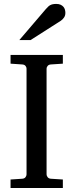

<svg xmlns="http://www.w3.org/2000/svg" viewBox="-20 -948 370 968"><path d="M33.2 0V-43L92.8 -46.9Q103.5 -47.9 108.6 -54.7Q113.8 -61.5 113.8 -68.8V-602.1Q113.8 -609.4 108.6 -615.7Q103.5 -622.1 92.8 -623L33.2 -627V-670.9H296.9V-627L235.8 -623Q225.6 -622.1 220.2 -615.7Q214.8 -609.4 214.8 -602.1V-68.8Q214.8 -61.5 220.2 -54.7Q225.6 -47.9 235.8 -46.9L296.9 -43V0ZM309.6 -883.3Q309.6 -869.6 303 -859.9Q296.4 -850.1 286.6 -843.3L134.3 -746.1H77.6L210.4 -901.4Q216.3 -907.7 221.2 -912.8Q226.1 -918 231.9 -921.4Q237.8 -924.8 245.4 -926.5Q252.9 -928.2 263.7 -928.2Q276.9 -928.2 285.6 -924.1Q294.4 -919.9 299.8 -913.6Q305.2 -907.2 307.4 -899.2Q309.6 -891.1 309.6 -883.3Z"/></svg>

Font: Charis SIL Afr
Style: Regular
Weight: 400
Foundry: SIL International
Version: Version 5.000